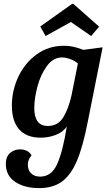

<svg xmlns="http://www.w3.org/2000/svg" viewBox="-20 -765 547 986"><path d="M180 201Q106 201 58 169Q10 137 10 77Q10 39 32 20.5Q54 2 83 2Q103 2 118.5 10Q134 18 142 33Q123 54 123 81Q123 110 140.5 126Q158 142 186 142Q245 142 274 76.5Q303 11 323 -115Q303 -86 266 -72Q229 -58 188 -58Q117 -58 79 -100Q41 -142 41 -223Q41 -300 74 -370.5Q107 -441 168 -485.5Q229 -530 309 -530Q334 -530 356.5 -525Q379 -520 408 -509L507 -522L431 -141Q406 -12 375 61Q344 134 298 167.5Q252 201 180 201ZM298 -470Q253 -470 220.5 -425.5Q188 -381 172 -319.5Q156 -258 156 -210Q156 -118 226 -118Q278 -118 305.5 -163.5Q333 -209 348 -279L380 -439Q362 -454 339.5 -462Q317 -470 298 -470ZM214 -580 187 -629 350 -745H357L489 -628L448 -580L344 -652Z"/></svg>

Font: Sansita
Style: Italic
Weight: 400
Italic angle: -11°
Designer: Pablo Cosgaya
Foundry: Omnibus-Type
Version: Version 1.006